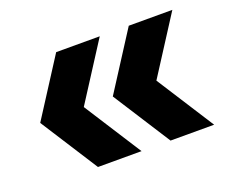

<svg xmlns="http://www.w3.org/2000/svg" viewBox="-80 -624 811 681"><g transform="rotate(-20 325.0 -283.0)"><path d="M185 -66.5 46 -283.5 185 -500H349.5L210.5 -283.5L349.5 -66.5ZM459 -66.5 320 -283.5 459 -500H623.5L484.5 -283.5L623.5 -66.5Z"/></g></svg>

Font: Encode Sans Semi Expanded
Style: Bold
Weight: 700
Width: 6
Designer: Multiple Designers
Foundry: Impallari Type
Version: Version 3.000; ttfautohint (v1.8.3) -l 8 -r 50 -G 200 -x 14 